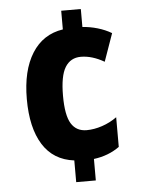

<svg xmlns="http://www.w3.org/2000/svg" viewBox="-53 -767 617 819"><g transform="rotate(-5 256.0 -357.0)"><path d="M324 -647Q356 -645 388.5 -635.5Q421 -626 448 -610L406 -491Q354 -521 306 -521Q262 -521 239 -484Q216 -447 216 -362Q216 -278 238 -242.5Q260 -207 304 -207Q336 -207 370.5 -218.5Q405 -230 434 -251V-124Q387 -90 324 -82V10H240V-83Q151 -94 106 -166Q61 -238 61 -361Q61 -483 107.5 -557Q154 -631 240 -644V-724H324Z"/></g></svg>

Font: Noto Sans Lao Condensed ExtraBold
Style: Regular
Weight: 800
Width: 3
Designer: Monotype Design Team
Foundry: Monotype Imaging Inc.
Version: Version 2.003; ttfautohint (v1.8.4.7-5d5b)